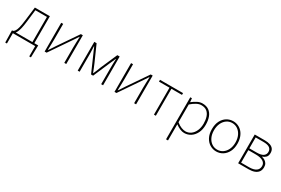

<svg xmlns="http://www.w3.org/2000/svg" viewBox="87 -1672 4455 3047"><g transform="rotate(30 2314.5 -148.5)"><path d="M64 0V189H33L29 -13V-33H509V-13L504 189H473V0ZM403 -12V-494H191L165 -272Q156 -194 144.5 -145.5Q133 -97 120.5 -70Q108 -43 96 -30.5Q84 -18 75 -11L48 -33Q65 -42 79.5 -62.5Q94 -83 107.5 -132Q121 -181 132 -274L163 -527H438V-12Z M646 0V-527H682V-249Q682 -206 680.5 -154Q679 -102 677 -49H682Q699 -74 720.5 -106.5Q742 -139 758 -164L1006 -527H1042V0H1006V-277Q1006 -321 1008 -373Q1010 -425 1012 -478H1007Q991 -453 969 -420.5Q947 -388 930 -363L682 0Z M1252 0V-527H1294L1427 -227Q1441 -193 1455 -159Q1469 -125 1482 -90H1487Q1502 -125 1517 -159Q1532 -193 1543 -227L1674 -527H1717V0H1682V-318Q1682 -338 1682.5 -362Q1683 -386 1684 -412Q1685 -438 1686 -463H1682Q1670 -435 1658.5 -409Q1647 -383 1635 -357L1504 -53H1466L1333 -357Q1321 -383 1309.5 -409Q1298 -435 1287 -463H1282Q1283 -438 1284 -412Q1285 -386 1286 -362Q1287 -338 1287 -318V0Z M1926 0V-527H1962V-249Q1962 -206 1960.5 -154Q1959 -102 1957 -49H1962Q1979 -74 2000.5 -106.5Q2022 -139 2038 -164L2286 -527H2322V0H2286V-277Q2286 -321 2288 -373Q2290 -425 2292 -478H2287Q2271 -453 2249 -420.5Q2227 -388 2210 -363L1962 0Z M2649 0V-494H2456V-527H2878V-494H2684V0Z M3011 243V-527H3041L3047 -459H3049Q3088 -490 3134.5 -515Q3181 -540 3230 -540Q3302 -540 3349 -506.5Q3396 -473 3419 -413Q3442 -353 3442 -271Q3442 -182 3409.5 -118Q3377 -54 3324 -20.5Q3271 13 3208 13Q3171 13 3130 -4.5Q3089 -22 3047 -53V46V243ZM3211 -20Q3267 -20 3310.5 -52Q3354 -84 3379 -141Q3404 -198 3404 -271Q3404 -338 3386.5 -391.5Q3369 -445 3330.5 -476Q3292 -507 3227 -507Q3187 -507 3142 -483.5Q3097 -460 3047 -416V-91Q3094 -52 3137 -36Q3180 -20 3211 -20Z M3794 13Q3731 13 3677.5 -19.5Q3624 -52 3592 -113.5Q3560 -175 3560 -262Q3560 -351 3592 -413Q3624 -475 3677.5 -507.5Q3731 -540 3794 -540Q3841 -540 3883.5 -521.5Q3926 -503 3958.5 -467.5Q3991 -432 4009.5 -380Q4028 -328 4028 -262Q4028 -175 3995.5 -113.5Q3963 -52 3910 -19.5Q3857 13 3794 13ZM3794 -20Q3850 -20 3894.5 -50.5Q3939 -81 3965 -135.5Q3991 -190 3991 -262Q3991 -335 3965 -390Q3939 -445 3894.5 -476Q3850 -507 3794 -507Q3738 -507 3693.5 -476Q3649 -445 3623.5 -390Q3598 -335 3598 -262Q3598 -190 3623.5 -135.5Q3649 -81 3693.5 -50.5Q3738 -20 3794 -20Z M4192 0V-527H4377Q4434 -527 4474.5 -513Q4515 -499 4536 -470.5Q4557 -442 4557 -397Q4557 -346 4531.5 -319.5Q4506 -293 4470 -282V-278Q4498 -272 4523 -257Q4548 -242 4564.5 -216Q4581 -190 4581 -150Q4581 -99 4557 -66Q4533 -33 4489 -16.5Q4445 0 4383 0ZM4228 -294H4358Q4445 -294 4482 -321.5Q4519 -349 4519 -395Q4519 -443 4483.5 -468.5Q4448 -494 4368 -494H4228ZM4228 -32H4372Q4457 -32 4500.5 -62.5Q4544 -93 4544 -151Q4544 -204 4497.5 -232.5Q4451 -261 4363 -261H4228Z"/></g></svg>

Font: Shanggu Sans SC VF
Style: Regular
Weight: 250
Designer: GuiWonder
Version: Version 1.021